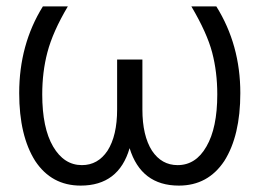

<svg xmlns="http://www.w3.org/2000/svg" viewBox="-20 -568 811 600"><path d="M128 -404Q112 -343 112 -273Q112 -168 146 -110Q180 -52 236 -52Q286 -52 316 -97Q346 -144 346 -226V-382H425V-226Q425 -144 455 -97Q485 -52 535 -52Q592 -52 625 -110Q659 -168 659 -273Q659 -343 643 -404Q627 -465 578 -548H656Q731 -428 731 -277Q731 -144 681 -65Q630 12 539 12Q421 12 385 -105Q351 12 232 12Q141 12 90 -65Q40 -144 40 -277Q40 -429 114 -548H192Q145 -469 128 -404Z"/></svg>

Font: Sinter Normal
Style: Regular
Weight: 350
Foundry: Adobe & rsms
Version: Version 1.000